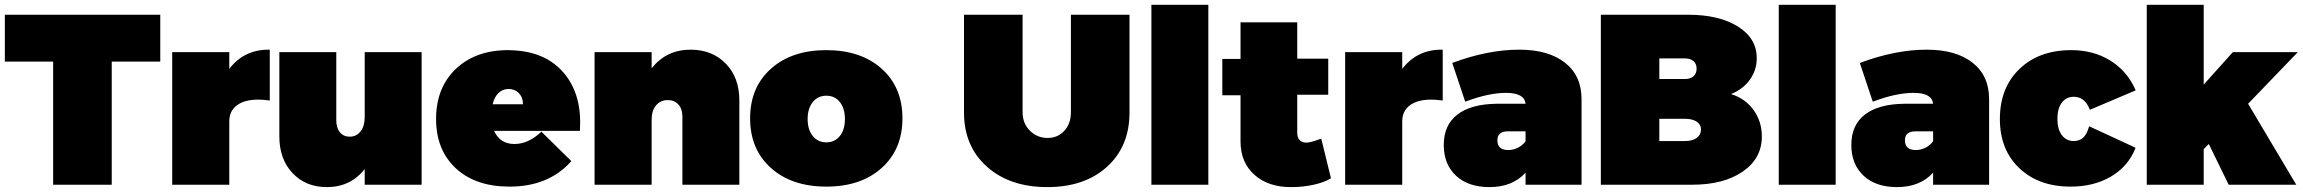

<svg xmlns="http://www.w3.org/2000/svg" viewBox="-20 -762 9498 792"><path d="M0 -507.8V-701.2H641.1V-507.8H440.9V0H199.2V-507.8Z M690.4 0V-546.9H925.8V-478Q986.8 -557.1 1087.4 -557.1H1092.8V-347.2L1086.4 -348.1Q1063.5 -351.1 1045.4 -351.1Q988.8 -351.1 957.3 -327.6Q925.8 -304.2 925.8 -261.2V0Z M1132.3 -199.2V-546.9H1367.2V-266.1Q1367.2 -234.4 1382.1 -216.3Q1397 -198.2 1422.4 -198.2Q1450.2 -198.2 1467.3 -220Q1484.4 -241.7 1484.4 -278.8V-546.9H1719.2V0H1484.4V-64.9Q1426.3 9.8 1328.1 9.8Q1241.2 9.8 1186.8 -47.9Q1132.3 -105.5 1132.3 -199.2Z M1778.8 -271Q1778.8 -400.4 1860.4 -477.8Q1941.9 -555.2 2076.2 -555.2Q2080.1 -555.2 2088.1 -554.7Q2096.2 -554.2 2100.1 -554.2Q2234.9 -546.9 2308.1 -458.3Q2381.3 -369.6 2372.1 -226.1V-222.2H2018.1Q2042.5 -168 2102.1 -168Q2158.2 -168 2210 -215.8L2212.9 -219.2L2336.9 -97.2L2334 -94.2Q2241.2 7.8 2082 7.8Q1941.4 7.8 1860.1 -67.9Q1778.8 -143.6 1778.8 -271ZM2012.2 -332H2137.2Q2137.7 -359.4 2120.8 -377.2Q2104 -395 2078.1 -395Q2053.2 -395 2036.1 -378.2Q2019 -361.3 2012.2 -332Z M2432.6 0V-546.9H2668V-480Q2728.5 -557.1 2828.6 -557.1Q2918 -557.1 2973.9 -499.5Q3029.8 -441.9 3029.8 -348.1V0H2794.9V-280.8Q2794.9 -312.5 2778.6 -330.8Q2762.2 -349.1 2734.9 -349.1Q2704.1 -349.1 2686 -327.1Q2668 -305.2 2668 -268.1V0Z M3160.2 -69.1Q3074.2 -146 3074.2 -273.9Q3074.2 -401.9 3160.2 -478.5Q3246.1 -555.2 3388.7 -555.2Q3531.2 -555.2 3616.9 -478.5Q3702.6 -401.9 3702.6 -273.9Q3702.6 -146 3616.9 -69.1Q3531.2 7.8 3388.7 7.8Q3246.1 7.8 3160.2 -69.1ZM3332.8 -341.1Q3311.5 -314.9 3311.5 -271Q3311.5 -227.1 3332.8 -200.9Q3354 -174.8 3388.7 -174.8Q3423.3 -174.8 3444.3 -200.9Q3465.3 -227.1 3465.3 -271Q3465.3 -314.9 3444.3 -341.1Q3423.3 -367.2 3388.7 -367.2Q3354 -367.2 3332.8 -341.1Z M3956.5 -297.9V-701.2H4198.2V-299.8Q4198.2 -252.4 4228.5 -222.7Q4258.8 -192.9 4301.3 -192.9Q4342.8 -192.9 4370.1 -222.2Q4397.5 -251.5 4397.5 -299.8V-701.2H4639.2V-297.9Q4639.2 -158.2 4546.6 -74.2Q4454.1 9.8 4300.3 9.8Q4145.5 9.8 4051 -74.5Q3956.5 -158.7 3956.5 -297.9Z M4729.5 0V-742.2H4964.4V0Z M5022 -369.1V-519H5097.2V-669.9H5331.1V-520H5459V-371.1H5331.1V-213.9Q5331.1 -194.3 5341.6 -183.6Q5352.1 -172.9 5370.1 -173.8Q5385.7 -173.8 5423.8 -188L5430.2 -189.9L5470.2 -26.9L5467.3 -24.9Q5439.9 -8.8 5396.7 0.5Q5353.5 9.8 5308.1 9.8Q5212.9 10.7 5155 -40.5Q5097.2 -91.8 5097.2 -178.2V-369.1Z M5528.8 0V-546.9H5764.2V-478Q5825.2 -557.1 5925.8 -557.1H5931.2V-347.2L5924.8 -348.1Q5901.9 -351.1 5883.8 -351.1Q5827.1 -351.1 5795.7 -327.6Q5764.2 -304.2 5764.2 -261.2V0Z M5935.5 -164.1Q5935.5 -246.1 5991.5 -289.3Q6047.4 -332.5 6152.8 -334H6272.9Q6268.1 -378.9 6192.9 -378.9Q6121.1 -378.9 6028.8 -344.2L6023.9 -342.8L5970.7 -502L5974.6 -503.9Q6119.1 -557.1 6246.6 -557.1Q6367.2 -557.1 6435.5 -503.4Q6503.9 -449.7 6503.9 -353V0H6272.9V-49.8Q6219.2 9.8 6124 9.8Q6036.1 9.8 5985.8 -37.4Q5935.5 -84.5 5935.5 -164.1ZM6156.7 -183.1Q6156.7 -143.1 6201.7 -143.1Q6222.2 -143.1 6241.2 -152.6Q6260.3 -162.1 6272.9 -179.2V-220.2H6199.7Q6156.7 -220.2 6156.7 -183.1Z M6583.5 0V-701.2H6943.4Q7071.3 -701.2 7148.9 -652.6Q7226.6 -604 7226.6 -522Q7226.6 -472.7 7198 -433.1Q7169.4 -393.6 7120.6 -374Q7178.7 -356 7213.1 -308.6Q7247.6 -261.2 7247.6 -199.2Q7247.6 -108.4 7168.7 -54.2Q7089.8 0 6960.4 0ZM6824.7 -180.2H6930.7Q6961.4 -180.2 6979 -193.1Q6996.6 -206.1 6996.6 -228Q6996.6 -248 6979 -260Q6961.4 -272 6930.7 -272H6824.7ZM6824.7 -436H6930.7Q6953.1 -436 6965.8 -447.5Q6978.5 -459 6978.5 -479Q6978.5 -498.5 6965.8 -509.8Q6953.1 -521 6930.7 -521H6824.7Z M7317.4 0V-742.2H7552.2V0Z M7616.7 -164.1Q7616.7 -246.1 7672.6 -289.3Q7728.5 -332.5 7834 -334H7954.1Q7949.2 -378.9 7874 -378.9Q7802.2 -378.9 7710 -344.2L7705.1 -342.8L7651.9 -502L7655.8 -503.9Q7800.3 -557.1 7927.7 -557.1Q8048.3 -557.1 8116.7 -503.4Q8185.1 -449.7 8185.1 -353V0H7954.1V-49.8Q7900.4 9.8 7805.2 9.8Q7717.3 9.8 7667 -37.4Q7616.7 -84.5 7616.7 -164.1ZM7837.9 -183.1Q7837.9 -143.1 7882.8 -143.1Q7903.3 -143.1 7922.4 -152.6Q7941.4 -162.1 7954.1 -179.2V-220.2H7880.9Q7837.9 -220.2 7837.9 -183.1Z M8229.5 -271Q8229.5 -399.9 8310.3 -477.5Q8391.1 -555.2 8523.9 -555.2Q8614.7 -555.2 8683.8 -512.9Q8752.9 -470.7 8787.6 -394L8789.6 -389.2L8600.6 -309.1L8598.6 -314Q8578.6 -362.8 8533.7 -362.8Q8503.4 -362.8 8485.1 -338.6Q8466.8 -314.5 8466.8 -272Q8466.8 -229 8485.1 -204.6Q8503.4 -180.2 8533.7 -180.2Q8556.6 -180.2 8571.8 -192.9Q8586.9 -205.6 8595.7 -234.9L8597.7 -241.2L8788.6 -152.8L8787.6 -147.9Q8756.8 -73.7 8686.5 -33Q8616.2 7.8 8521.5 7.8Q8389.6 7.8 8309.6 -68.4Q8229.5 -144.5 8229.5 -271Z M8835.4 0V-742.2H9070.3V-413.1L9190.4 -546.9H9458.5L9253.4 -334L9452.1 0H9173.3L9091.3 -168L9070.3 -147V0Z"/></svg>

Font: Trueno UltraBlack
Style: Regular
Weight: 950
Designer: Julieta Ulanovsky
Foundry: Julieta Ulanovsky
Version: Version 3.001b | FøM Fix